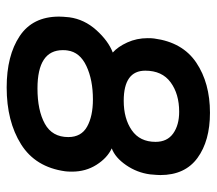

<svg xmlns="http://www.w3.org/2000/svg" viewBox="-56 -562 634 561"><g transform="rotate(90 260.5 -282.0)"><path d="M414 -292Q442 -279 462 -247.5Q482 -216 482 -176Q482 -163 481 -156Q469 -69 402 -27Q335 15 236 15Q143 15 86 -23Q29 -61 29 -138Q29 -148 31 -168Q37 -212 68.5 -247Q100 -282 134 -295Q117 -310 104.5 -337.5Q92 -365 92 -397Q92 -410 93 -416Q104 -499 163.5 -539Q223 -579 310 -579Q392 -579 442 -542.5Q492 -506 492 -434Q492 -426 490 -404Q485 -366 463 -334Q441 -302 414 -292ZM275 -327Q327 -327 361 -350.5Q395 -374 395 -420Q395 -454 370.5 -471.5Q346 -489 307 -489Q255 -489 221 -464Q187 -439 187 -390Q187 -327 275 -327ZM271 -237Q214 -237 173.5 -218Q133 -199 128 -163Q127 -158 127 -149Q127 -75 239 -75Q303 -75 342 -96.5Q381 -118 381 -165Q381 -203 350.5 -220Q320 -237 271 -237Z"/></g></svg>

Font: Neutral Grotesk
Style: Italic
Weight: 400
Italic angle: -8°
Designer: Nawras Khrais
Foundry: Nawras Khrais
Version: Version 1.000